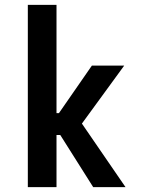

<svg xmlns="http://www.w3.org/2000/svg" viewBox="-20 -770 590 790"><path d="M94.5 0V-750H212.5V-304.5H222.5L358 -500H491L317 -261.5L496.5 0H363.5L228 -214.5H212.5V0Z"/></svg>

Font: Trispace SemiCondensed Medium
Style: Regular
Weight: 500
Width: 4
Designer: Tyler Finck
Foundry: Etcetera Type Company
Version: Version 1.210; ttfautohint (v1.8.3)